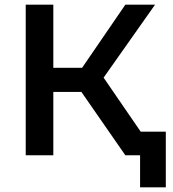

<svg xmlns="http://www.w3.org/2000/svg" viewBox="-20 -664 741 821"><path d="M328 -271H208V0H90V-644H208V-374H331L516 -644H643L423 -332L651 0H516ZM689 -101V137H579V0H516V-101Z"/></svg>

Font: Montserrat Ace
Style: Bold
Weight: 600
Designer: Julieta Ulanovsky
Foundry: Julieta Ulanovsky
Version: Version 1